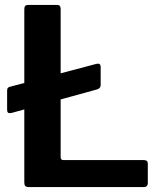

<svg xmlns="http://www.w3.org/2000/svg" viewBox="-20 -762 659 782"><path d="M390 -415Q390 -403 376 -398L27 -302Q17 -300 13 -303Q9 -306 9 -315V-393Q9 -401 12.5 -404.5Q16 -408 22 -409L373 -502Q390 -506 390 -489ZM79 -725Q79 -742 94 -742H213Q227 -742 227 -726V-122Q227 -110 238 -110H566Q582 -110 582 -96V-15Q582 -9 578 -4.5Q574 0 565 0H98Q87 0 83 -4.5Q79 -9 79 -18V-725Z"/></svg>

Font: Libre Franklin SemiBold
Style: Regular
Weight: 600
Designer: Pablo Impallari, Rodrigo Fuenzalida, Nhung Nguyen
Foundry: Impallari Type
Version: Version 3.000